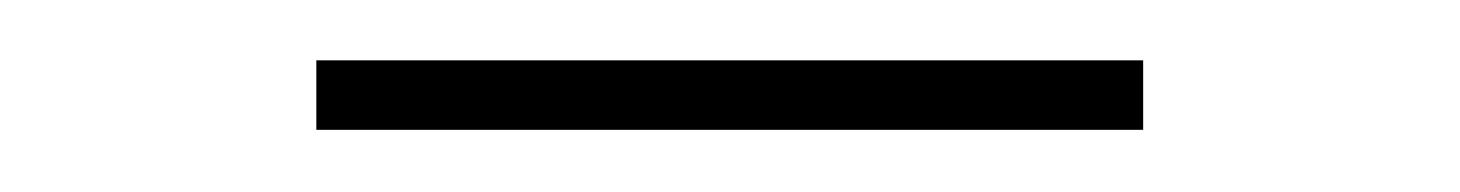

<svg xmlns="http://www.w3.org/2000/svg" viewBox="-20 -343 479 63"><path d="M355.1 -323.2V-300.4H83.8V-323.2Z"/></svg>

Font: Inter P Thin
Style: Regular
Weight: 100
Designer: Rasmus Andersson
Foundry: rsms
Version: Version 3.018;git-588b23468